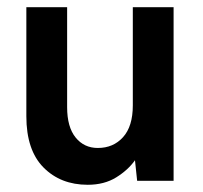

<svg xmlns="http://www.w3.org/2000/svg" viewBox="-20 -501 562 532"><path d="M223 11Q148 11 100.5 -37Q53 -85 53 -179V-481H166V-204Q166 -149 189.5 -120Q213 -91 251 -91Q294 -91 321 -121Q348 -151 348 -209V-481H461V0H360L354 -57Q335 -30 302 -9.5Q269 11 223 11Z"/></svg>

Font: Zen Kaku Gothic New
Style: Bold
Weight: 700
Designer: Yoshimichi Ohira
Foundry: Positype
Version: Version 1.002